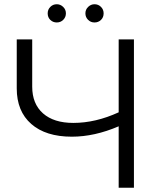

<svg xmlns="http://www.w3.org/2000/svg" viewBox="-20 -886 771 906"><path d="M612 -700V0H540V-290Q426 -241 319 -241Q196 -241 127.5 -301Q59 -361 59 -469V-700H132V-477Q132 -396 183 -351Q234 -306 326 -306Q431 -306 540 -356V-700ZM205 -823Q205 -841 217.5 -853.5Q230 -866 248 -866Q265 -866 278 -853.5Q291 -841 291 -823Q291 -805 278.5 -792.5Q266 -780 248 -780Q230 -780 217.5 -792Q205 -804 205 -823ZM383 -823Q383 -841 396 -853.5Q409 -866 426 -866Q444 -866 456.5 -853.5Q469 -841 469 -823Q469 -804 456.5 -792Q444 -780 426 -780Q408 -780 395.5 -792.5Q383 -805 383 -823Z"/></svg>

Font: Montserrat-Regular
Style: Regular
Weight: 400
Version: Version 7.200